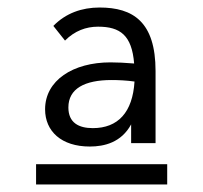

<svg xmlns="http://www.w3.org/2000/svg" viewBox="-20 -648 540 511"><path d="M219 -258C258 -258 303 -269 329 -317V-267H394V-459C394 -590 334 -628 245 -628C198 -628 155 -613 122 -579L153 -540C179 -566 209 -577 241 -577C300 -577 331 -554 337 -479C313 -481 292 -482 274 -482C174 -482 100 -434 100 -357C100 -299 143 -258 219 -258ZM162 -362C162 -412 205 -435 277 -435C295 -435 317 -434 338 -431C333 -349 294 -307 227 -307C190 -307 162 -321 162 -362ZM76 -211V-157H425V-211Z"/></svg>

Font: Inconsolata Thin
Style: Regular
Weight: 100
Monospace: yes
Designer: Raph Levien, Cyreal, Brenton Simpson
Foundry: Raph Levien, Cyreal, Google
Version: Version 3.100